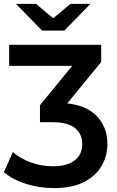

<svg xmlns="http://www.w3.org/2000/svg" viewBox="-39 -764 600 985"><path d="M238 201Q162 201 93.5 179Q25 157 -19 119L27 16Q64 49 118.5 69Q173 89 233 89Q305 89 344 59Q383 29 383 -25Q383 -76 346.5 -106.5Q310 -137 231 -137H166V-224L370 -473L382 -426H8V-534H480V-446L276 -197L217 -236H256Q384 -236 448 -177.5Q512 -119 512 -25Q512 36 482 87.5Q452 139 391.5 170Q331 201 238 201ZM177 -607 43 -744H146L282 -630H186L322 -744H425L291 -607Z"/></svg>

Font: MOST Montserrat SemiBold
Style: Regular
Weight: 600
Designer: Julieta Ulanovsky
Foundry: Julieta Ulanovsky
Version: Version 8.000;March 11, 2024;FontCreator 15.0.0.2926 64-bit